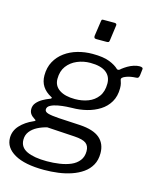

<svg xmlns="http://www.w3.org/2000/svg" viewBox="-152 -833 896 1098"><g transform="rotate(15 295.5 -283.5)"><path d="M215 175Q101 175 40.5 140.5Q-20 106 -20 48Q-20 6 9.5 -26Q39 -58 85 -78Q93 -81 95 -84.5Q97 -88 90 -91Q72 -102 63.5 -114Q55 -126 55 -143Q55 -164 68.5 -180Q82 -196 102 -207.5Q122 -219 141 -226Q149 -228 151.5 -232.5Q154 -237 147 -239Q113 -257 95.5 -284Q78 -311 78 -348Q78 -395 97.5 -430.5Q117 -466 150 -490Q183 -514 225 -526Q267 -538 313 -538Q377 -538 413.5 -523.5Q450 -509 469 -490Q474 -486 480.5 -488.5Q487 -491 492 -497Q506 -508 522 -517.5Q538 -527 556.5 -533Q575 -539 590 -539Q602 -539 607 -535.5Q612 -532 610 -523L606 -489Q604 -479 600.5 -475Q597 -471 588 -471Q569 -470 556 -467.5Q543 -465 532 -461Q501 -450 506 -436Q509 -428 512 -416.5Q515 -405 515 -388Q515 -341 495 -307Q475 -273 441 -251.5Q407 -230 365 -219.5Q323 -209 279 -209Q269 -209 246 -207.5Q223 -206 197.5 -201.5Q172 -197 154 -187.5Q136 -178 136 -162Q136 -148 156 -142Q176 -136 221 -133L348 -126Q428 -121 465.5 -89Q503 -57 503 0Q503 40 486.5 69.5Q470 99 441.5 119Q413 139 376.5 151.5Q340 164 298.5 169.5Q257 175 215 175ZM218 123Q256 123 293 117.5Q330 112 359 99.5Q388 87 405.5 64.5Q423 42 423 9Q423 -22 403.5 -37Q384 -52 334 -55L171 -65Q141 -58 115 -44.5Q89 -31 73 -10.5Q57 10 57 38Q57 83 99.5 103Q142 123 218 123ZM281 -262Q323 -262 358.5 -275.5Q394 -289 416 -318.5Q438 -348 438 -395Q438 -438 407 -461.5Q376 -485 314 -485Q273 -485 236.5 -469.5Q200 -454 177.5 -424Q155 -394 155 -348Q155 -307 188.5 -284.5Q222 -262 281 -262ZM400 -727 388 -639Q387 -630 383.5 -627.5Q380 -625 370 -625H311Q302 -625 299 -629.5Q296 -634 297 -642L310 -731Q311 -738 313 -740Q315 -742 321 -742H389Q395 -742 398.5 -738Q402 -734 400 -727Z"/></g></svg>

Font: Libre Franklin
Style: Italic
Weight: 400
Italic angle: -8°
Designer: Pablo Impallari, Rodrigo Fuenzalida, Nhung Nguyen
Foundry: Impallari Type
Version: Version 3.000